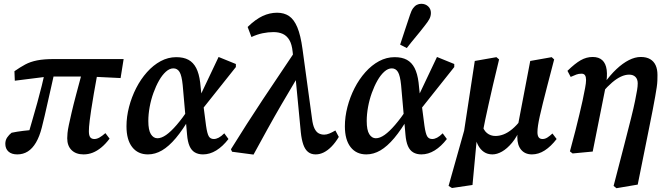

<svg xmlns="http://www.w3.org/2000/svg" viewBox="-20 -799 3518 1011"><path d="M71 14Q41 14 24.5 -1Q8 -16 8 -42Q8 -61 18 -75.5Q28 -90 41 -100Q69 -106 102.5 -110Q136 -114 169 -117L162 -87L125 -79Q138 -124 151 -169Q164 -214 176.5 -258.5Q189 -303 200 -348Q211 -393 221 -438L271 -437Q259 -382 249 -338.5Q239 -295 231 -259Q223 -223 215.5 -190.5Q208 -158 200 -127Q188 -80 169.5 -48.5Q151 -17 126.5 -1.5Q102 14 71 14ZM58 -374 56 -424Q86 -445 113 -459.5Q140 -474 175.5 -481Q211 -488 262 -488H631L615 -388L451 -396H233ZM420 14Q380 14 357 -8.5Q334 -31 334 -71Q334 -82 335.5 -98.5Q337 -115 342.5 -141Q348 -167 357 -206Q366 -245 381 -301.5Q396 -358 417 -436L497 -434Q483 -358 474 -305.5Q465 -253 460 -219.5Q455 -186 452.5 -165.5Q450 -145 449 -132Q448 -119 448 -108Q448 -86 455 -76.5Q462 -67 477 -67Q490 -67 504 -75Q518 -83 535 -98L557 -69Q536 -41 513.5 -22.5Q491 -4 468 5Q445 14 420 14Z M759 14Q706 14 676 -24.5Q646 -63 646 -134Q646 -184 659.5 -236Q673 -288 697 -335Q721 -382 754 -419Q787 -456 826 -477Q865 -498 908 -498Q947 -498 972.5 -484Q998 -470 1013 -441Q1028 -412 1034 -365L1043 -279L1049 -260L1065 -137Q1071 -95 1079.5 -81Q1088 -67 1106 -67Q1118 -67 1131.5 -74Q1145 -81 1161 -97L1183 -67Q1153 -28 1119 -7Q1085 14 1049 14Q1024 14 1006 3.5Q988 -7 978 -30Q968 -53 965 -90L942 -351Q937 -401 925.5 -420Q914 -439 893 -439Q873 -439 853.5 -421.5Q834 -404 817.5 -375Q801 -346 788 -310Q775 -274 768 -235.5Q761 -197 761 -162Q761 -114 774.5 -92.5Q788 -71 809 -71Q830 -71 855 -88.5Q880 -106 910.5 -141.5Q941 -177 976 -229L994 -185H983Q943 -116 906 -72Q869 -28 833 -7Q797 14 759 14ZM1039 -216 1021 -267 1131 -499 1222 -462V-446Z M1202 0 1196 -13Q1279 -147 1363.5 -274.5Q1448 -402 1534 -529L1554 -379H1539Q1500 -314 1462.5 -249.5Q1425 -185 1388.5 -119Q1352 -53 1315 15ZM1642 14Q1618 14 1602 1Q1586 -12 1577 -38Q1568 -64 1564 -102L1532 -436L1529 -449L1521 -526Q1517 -566 1503.5 -588.5Q1490 -611 1469 -620.5Q1448 -630 1420 -630Q1392 -630 1363 -624Q1334 -618 1304 -604L1284 -657Q1325 -697 1362.5 -714.5Q1400 -732 1439 -732Q1476 -732 1502 -714.5Q1528 -697 1545.5 -655.5Q1563 -614 1573 -540L1623 -174Q1627 -141 1636 -122.5Q1645 -104 1658 -97Q1671 -90 1687 -90Q1700 -90 1714.5 -96Q1729 -102 1746 -112L1764 -78Q1746 -48 1726 -27.5Q1706 -7 1685 3.5Q1664 14 1642 14Z M1909 14Q1856 14 1826 -24.5Q1796 -63 1796 -134Q1796 -184 1809.5 -236Q1823 -288 1847 -335Q1871 -382 1904 -419Q1937 -456 1976 -477Q2015 -498 2058 -498Q2097 -498 2122.5 -484Q2148 -470 2163 -441Q2178 -412 2184 -365L2193 -279L2199 -260L2215 -137Q2221 -95 2229.5 -81Q2238 -67 2256 -67Q2268 -67 2281.5 -74Q2295 -81 2311 -97L2333 -67Q2303 -28 2269 -7Q2235 14 2199 14Q2174 14 2156 3.5Q2138 -7 2128 -30Q2118 -53 2115 -90L2092 -351Q2087 -401 2075.5 -420Q2064 -439 2043 -439Q2023 -439 2003.5 -421.5Q1984 -404 1967.5 -375Q1951 -346 1938 -310Q1925 -274 1918 -235.5Q1911 -197 1911 -162Q1911 -114 1924.5 -92.5Q1938 -71 1959 -71Q1980 -71 2005 -88.5Q2030 -106 2060.5 -141.5Q2091 -177 2126 -229L2144 -185H2133Q2093 -116 2056 -72Q2019 -28 1983 -7Q1947 14 1909 14ZM2189 -216 2171 -267 2281 -499 2372 -462V-446ZM2087 -564Q2100 -603 2113 -643Q2126 -683 2139 -721Q2146 -743 2155 -755.5Q2164 -768 2175 -773.5Q2186 -779 2198 -779Q2220 -779 2234.5 -765.5Q2249 -752 2249 -731Q2249 -714 2241 -699Q2233 -684 2216 -663Q2193 -633 2169 -604.5Q2145 -576 2122 -546Z M2360 191 2342 180 2424 -111 2480 -478 2594 -498 2608 -486Q2589 -408 2575.5 -350Q2562 -292 2552.5 -248.5Q2543 -205 2535.5 -170.5Q2528 -136 2522 -103L2492 -82L2468 175ZM2573 14Q2547 14 2528 1Q2509 -12 2497 -35Q2485 -58 2480 -89L2517 -148Q2525 -114 2544 -98.5Q2563 -83 2589 -83Q2610 -83 2632 -91.5Q2654 -100 2677 -119Q2700 -138 2723 -168L2735 -126H2722Q2702 -78 2676 -47Q2650 -16 2623.5 -1Q2597 14 2573 14ZM2781 14Q2745 14 2724.5 -10Q2704 -34 2704 -77Q2704 -92 2706.5 -110Q2709 -128 2712 -143L2709 -148L2772 -478L2885 -498L2898 -486L2861 -344Q2848 -294 2838.5 -255.5Q2829 -217 2822.5 -188Q2816 -159 2813 -138.5Q2810 -118 2810 -103Q2810 -85 2816.5 -76Q2823 -67 2837 -67Q2850 -67 2862.5 -75Q2875 -83 2889 -96L2911 -67Q2881 -28 2848.5 -7Q2816 14 2781 14Z M2981 -2Q2998 -64 3010 -111.5Q3022 -159 3031 -197Q3040 -235 3047.5 -268.5Q3055 -302 3061 -336Q3066 -362 3066 -378Q3066 -394 3060.5 -402.5Q3055 -411 3042 -411Q3027 -411 3015 -406.5Q3003 -402 2985 -394L2968 -426Q3008 -465 3038 -482Q3068 -499 3101 -499Q3133 -499 3151.5 -482Q3170 -465 3174.5 -431.5Q3179 -398 3170 -347L3101 -1L2995 9ZM3211 180 3267 -36Q3289 -121 3303 -177Q3317 -233 3324 -268Q3331 -303 3334.5 -323.5Q3338 -344 3338 -360Q3338 -382 3326 -394Q3314 -406 3293 -406Q3272 -406 3249.5 -395.5Q3227 -385 3203 -364.5Q3179 -344 3152 -313L3144 -358H3160Q3193 -404 3226 -435Q3259 -466 3291.5 -482.5Q3324 -499 3354 -499Q3384 -499 3403.5 -487.5Q3423 -476 3432.5 -455Q3442 -434 3442 -404Q3442 -390 3441.5 -374.5Q3441 -359 3438 -339Q3435 -319 3430 -290.5Q3425 -262 3417 -220.5Q3409 -179 3397 -120L3338 173L3226 192Z"/></svg>

Font: Source Serif 4 18pt SemiBold
Style: Italic
Weight: 600
Italic angle: -12°
Designer: Frank Grießhammer
Foundry: Adobe Systems Incorporated
Version: Version 4.004;hotconv 1.0.116;makeotfexe 2.5.65601